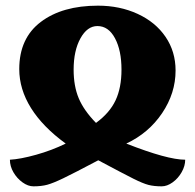

<svg xmlns="http://www.w3.org/2000/svg" viewBox="-20 -571 689 678"><path d="M15 -7Q52 -9 107.5 -24.5Q163 -40 212 -64Q131 -123 89.5 -189.5Q48 -256 48 -327Q48 -436 124 -493.5Q200 -551 326 -551Q403 -551 466 -522Q529 -493 564.5 -441Q600 -389 600 -322Q600 -242 552.5 -171.5Q505 -101 426 -64Q571 -7 634 -7Q634 15 621.5 37Q609 59 589.5 73Q570 87 551 87Q524 87 504.5 82Q485 77 451 60Q417 43 327 -5Q240 41 203.5 58.5Q167 76 146.5 81.5Q126 87 98 87Q79 87 59.5 73Q40 59 27.5 37.5Q15 16 15 -7ZM409 -325Q409 -393 386 -436Q363 -479 324 -479Q288 -479 264 -435.5Q240 -392 240 -325Q240 -267 258 -224Q276 -181 319 -137Q367 -172 388 -216.5Q409 -261 409 -325Z"/></svg>

Font: Noto Serif Georgian Black
Style: Regular
Weight: 900
Designer: Monotype Design team
Foundry: Monotype Imaging Inc.
Version: Version 1.000